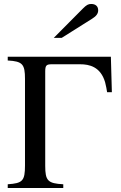

<svg xmlns="http://www.w3.org/2000/svg" viewBox="-20 -948 611 968"><path d="M251 -757H291L445 -854C466 -867 475 -880 475 -896C475 -916 462 -928 440 -928C425 -928 416 -923 398 -905ZM544 -483 539 -662H19V-643C94 -639 106 -624 106 -550V-114C106 -36 94 -24 19 -19V0H299V-19C221 -23 208 -37 208 -112V-588C208 -620 215 -624 243 -624H384C430 -624 487 -612 510 -533C514 -519 519 -491 520 -483Z"/></svg>

Font: STIX Math
Style: Regular
Weight: 400
Designer: MicroPress Inc., with final additions and corrections provided by Coen Hoffman, Elsevier (retired)
Version: Version 1.1.0